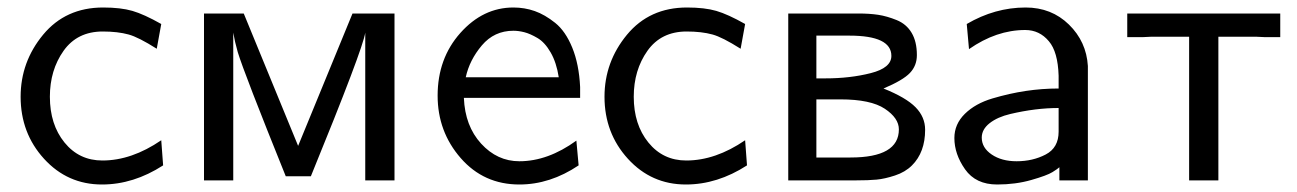

<svg xmlns="http://www.w3.org/2000/svg" viewBox="-20 -481 3459 512"><path d="M35 -223Q35 -316 95 -388.5Q155 -461 255 -461Q302 -461 333 -452Q364 -443 410 -417L398 -351Q349 -382 323 -389Q294 -397 254 -397Q186 -397 149.5 -345.5Q113 -294 113 -223Q113 -149 152 -101Q191 -53 253 -53Q331 -53 410 -107L415 -40Q336 11 252 11Q160 11 97.5 -57.5Q35 -126 35 -223Z M524 0V-445H630L775 -92L920 -445H1032V0H954V-394Q948 -351 809 -11H742Q631 -286 614 -342Q606 -370 602 -394V0Z M1147 -226Q1147 -325 1207.5 -393Q1268 -461 1349 -461Q1379 -461 1406 -451.5Q1433 -442 1460.5 -420Q1488 -398 1506 -354Q1524 -310 1527 -249V-220H1217Q1220 -145 1263 -98Q1306 -51 1365 -51Q1441 -51 1517 -106L1523 -40Q1447 11 1365 11Q1270 11 1208.5 -59.5Q1147 -130 1147 -226ZM1222 -275H1470Q1464 -314 1448.5 -341Q1433 -368 1413.5 -379.5Q1394 -391 1378.5 -395Q1363 -399 1349 -399Q1298 -399 1265 -360Q1232 -321 1222 -275Z M1592 -223Q1592 -316 1652 -388.5Q1712 -461 1812 -461Q1859 -461 1890 -452Q1921 -443 1967 -417L1955 -351Q1906 -382 1880 -389Q1851 -397 1811 -397Q1743 -397 1706.5 -345.5Q1670 -294 1670 -223Q1670 -149 1709 -101Q1748 -53 1810 -53Q1888 -53 1967 -107L1972 -40Q1893 11 1809 11Q1717 11 1654.5 -57.5Q1592 -126 1592 -223Z M2082 0V-445H2269Q2299 -445 2322 -441.5Q2345 -438 2371 -427.5Q2397 -417 2411 -393.5Q2425 -370 2425 -334Q2425 -306 2406.5 -286.5Q2388 -267 2336 -245Q2396 -221 2421.5 -195Q2447 -169 2447 -135Q2447 -75 2412 -40Q2394 -22 2366.5 -13Q2339 -4 2317.5 -2Q2296 0 2263 0ZM2157 -61H2248Q2377 -61 2377 -136Q2377 -166 2339.5 -191Q2302 -216 2221 -216H2157ZM2157 -272H2181Q2247 -272 2302 -286Q2357 -300 2357 -332Q2357 -386 2245 -386H2157Z M2525 -113Q2525 -150 2553 -177.5Q2581 -205 2626.5 -218.5Q2672 -232 2715.5 -238.5Q2759 -245 2803 -245V-279Q2801 -343 2777 -371Q2752 -401 2714 -401Q2637 -401 2564 -350L2558 -417Q2633 -461 2715 -461Q2784 -461 2830.5 -415.5Q2877 -370 2881 -305V0H2805V-35Q2801 -31 2786.5 -22Q2772 -13 2730 -1Q2688 11 2639 11Q2582 11 2553.5 -29.5Q2525 -70 2525 -113ZM2598 -114Q2598 -87 2624.5 -69Q2651 -51 2691 -51Q2734 -51 2768.5 -69Q2803 -87 2803 -130V-193Q2772 -193 2740 -189Q2708 -185 2674 -177Q2640 -169 2619 -152.5Q2598 -136 2598 -114Z M2986 -382V-445H3394V-382H3352L3331 -383H3229V0H3151V-383H3049L3028 -382Z"/></svg>

Font: CMU Sans Serif
Style: Medium
Weight: 500
Version: Version 0.7.0